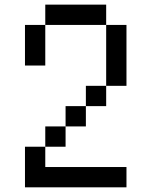

<svg xmlns="http://www.w3.org/2000/svg" viewBox="-20 -801 648 821"><path d="M260.4 -260.4V-347.2H347.2V-260.4ZM173.6 -86.8H520.8V0H86.8V-173.6H173.6ZM434 -694.4H520.8V-434H434ZM173.6 -694.4V-520.8H86.8V-694.4ZM173.6 -694.4V-781.2H434V-694.4ZM347.2 -347.2V-434H434V-347.2ZM173.6 -173.6V-260.4H260.4V-173.6Z"/></svg>

Font: 8-bit Operator+
Style: Regular
Weight: 400
Designer: GrandChaos9000
Foundry: Grand Chaos Productions
Version: Version 1.2.0 - April 24, 2014